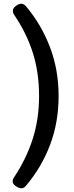

<svg xmlns="http://www.w3.org/2000/svg" viewBox="-20 -801 400 1032"><path d="M94 -781Q108 -781 120 -767Q203 -668 249 -546.5Q295 -425 295 -285Q295 -143 249 -22Q203 99 120 197Q109 211 95 211Q82 211 65 199.5Q48 188 48 174Q48 163 55 153Q122 52 156 -55Q190 -162 190 -285Q190 -412 156 -518.5Q122 -625 55 -723Q49 -732 49 -743Q49 -757 65 -769Q81 -781 94 -781Z"/></svg>

Font: Asap Expanded SemiBold
Style: Regular
Weight: 600
Width: 7
Designer: Pablo Cosgaya
Foundry: Omnibus-Type
Version: Version 3.001; ttfautohint (v1.8.4.7-5d5b)